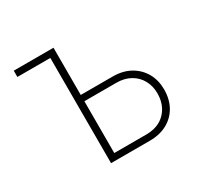

<svg xmlns="http://www.w3.org/2000/svg" viewBox="-156 -907 1111 1085"><g transform="rotate(-30 400.0 -364.0)"><path d="M57.6 -686.5V-727.5H316.9V-419.4H524.9Q591.3 -419.4 639.6 -392.1Q688 -364.7 714.4 -317.9Q740.7 -271 740.7 -211.4Q740.7 -148.4 714.4 -100.8Q688 -53.2 639.6 -26.6Q591.3 0 524.9 0H272.5V-686.5ZM316.9 -378.4V-40.5H524.9Q605 -40.5 650.9 -88.1Q696.8 -135.7 696.8 -211.4Q696.8 -258.8 676 -296.6Q655.3 -334.5 616.7 -356.4Q578.1 -378.4 524.9 -378.4Z"/></g></svg>

Font: Inter Extra Light
Style: Regular
Weight: 200
Designer: Rasmus Andersson
Foundry: rsms
Version: Version 4.000;git-3c8e0fc